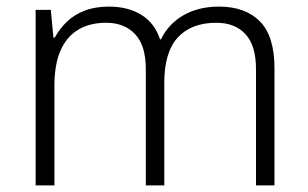

<svg xmlns="http://www.w3.org/2000/svg" viewBox="-20 -562 934 582"><path d="M644 -542Q723 -542 767.5 -497.5Q812 -453 812 -355V0H756V-353Q756 -424 724 -458.5Q692 -493 636 -493Q560 -493 519 -448.5Q478 -404 478 -311V0H422V-353Q422 -424 389.5 -458.5Q357 -493 302 -493Q252 -493 217 -472Q182 -451 163.5 -409Q145 -367 145 -302V0H88V-532H134L142 -448H146Q160 -474 182 -495.5Q204 -517 236 -529.5Q268 -542 310 -542Q368 -542 408.5 -517Q449 -492 465 -443H468Q491 -490 536.5 -516Q582 -542 644 -542Z"/></svg>

Font: Noto Sans Cham Light
Style: Regular
Weight: 300
Version: Version 2.002